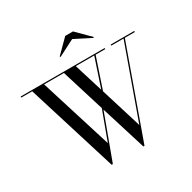

<svg xmlns="http://www.w3.org/2000/svg" viewBox="-206 -1177 1396 1395"><g transform="rotate(-30 491.5 -480.0)"><path d="M548 -924.5 410.5 -854 406 -859.5 516 -969.5H581L691 -859.5L686.5 -854ZM720 -741H639L552.5 -483.5L658.5 -140L873.5 -741H770.5V-750H968V-741H884L615.5 10H606L489 -366.5L350 10H340L107 -741H15.5V-750H720ZM394.5 -140 484 -382.5 373 -741H207ZM472.5 -741 547 -500 627.5 -741Z"/></g></svg>

Font: Bodoni* 24pt
Style: Regular
Weight: 400
Version: Version 2.3